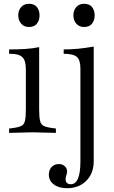

<svg xmlns="http://www.w3.org/2000/svg" viewBox="-20 -696 600 1010"><path d="M28 3V-20L44 -22Q77 -26 92 -33.5Q107 -41 111.5 -61Q116 -81 116 -121V-332Q116 -377 98 -395Q80 -413 35 -413H28V-436Q78 -436 114.5 -438.5Q151 -441 186 -448V-121Q186 -81 190.5 -61Q195 -41 210.5 -33.5Q226 -26 258 -22L274 -20V3L151 0ZM132 -554Q106 -554 91 -572Q76 -590 76 -615Q76 -641 91 -658.5Q106 -676 132 -676Q161 -676 174.5 -658.5Q188 -641 188 -615Q188 -590 174.5 -572Q161 -554 132 -554ZM333 294Q290 294 263.5 274.5Q237 255 237 223Q237 198 251.5 182.5Q266 167 290 167Q309 167 321 178.5Q333 190 333 207Q333 213 329 226Q327 233 326 237Q325 241 325 246Q325 273 353 273Q378 273 390.5 242.5Q403 212 403 152V-335Q403 -380 384.5 -396.5Q366 -413 315 -413V-436Q353 -436 390 -439.5Q427 -443 473 -451V152Q473 216 434 255Q395 294 333 294ZM422 -554Q396 -554 381 -572Q366 -590 366 -615Q366 -641 381 -658.5Q396 -676 422 -676Q451 -676 464.5 -658.5Q478 -641 478 -615Q478 -590 464.5 -572Q451 -554 422 -554Z"/></svg>

Font: Baskervville SC
Style: Regular
Weight: 400
Designer: Alexis Faudot, Rémi Forte, Morgane Pierson, Rafael Ribas, Tanguy Vanlaeys, Rosalie Wagner, Thomas Huot-Marchand
Foundry: ANRT
Version: Version 1.100